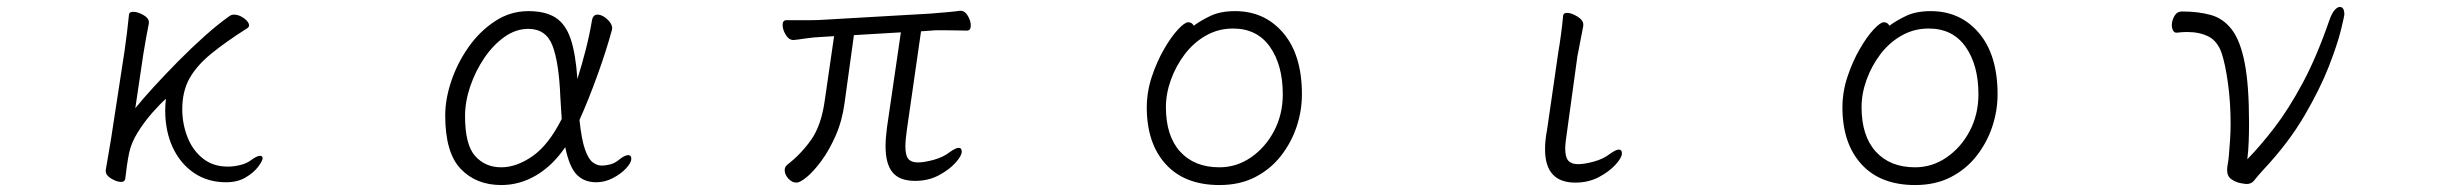

<svg xmlns="http://www.w3.org/2000/svg" viewBox="-20 -516 7040 552"><path d="M284 -27V-24Q284 -12 300 -2.5Q316 7 328 7Q338 7 340 -1Q342 -20 345 -40.5Q348 -61 351 -75Q357 -105 376 -135.5Q395 -166 418 -192Q441 -218 457 -232Q456 -224 455.5 -215Q455 -206 455 -198Q455 -139 476.5 -92.5Q498 -46 537.5 -19Q577 8 630 8Q663 8 686.5 -6Q710 -20 722.5 -37Q735 -54 735 -61Q735 -68 728 -68Q718 -68 701 -55Q689 -46 670.5 -41.5Q652 -37 635 -37Q592 -37 562.5 -61Q533 -85 518.5 -123Q504 -161 504 -202Q504 -253 524.5 -290Q545 -327 586.5 -361Q628 -395 691 -435Q696 -438 696 -443Q696 -453 681.5 -463.5Q667 -474 653 -474Q649 -474 646 -473Q643 -472 640 -470Q606 -446 567.5 -411.5Q529 -377 491.5 -339Q454 -301 422 -266Q390 -231 369 -205L392 -360Q395 -379 400 -407Q405 -435 408 -449V-452Q408 -464 392 -473Q376 -482 363 -482Q352 -482 351 -475Q349 -454 345 -421.5Q341 -389 338 -369L299 -115Z M1605 -93Q1617 -35 1638.5 -13.5Q1660 8 1694 8Q1719 8 1742 -4Q1765 -16 1780 -32Q1795 -48 1795 -60Q1795 -70 1786 -70Q1776 -70 1760 -57Q1748 -47 1735 -43.5Q1722 -40 1709 -40Q1697 -40 1684.5 -49Q1672 -58 1662 -86Q1652 -114 1646 -171Q1672 -229 1697.5 -299.5Q1723 -370 1739 -429Q1739 -431 1739.5 -432Q1740 -433 1740 -434Q1740 -448 1725.5 -461Q1711 -474 1698 -474Q1685 -474 1682 -458Q1675 -416 1664 -373Q1653 -330 1640 -289Q1635 -362 1620.5 -404.5Q1606 -447 1577 -465.5Q1548 -484 1499 -484Q1447 -484 1403 -455Q1359 -426 1327 -380.5Q1295 -335 1277.5 -283Q1260 -231 1260 -184Q1260 -77 1304.5 -30.5Q1349 16 1421 16Q1475 16 1522.5 -12.5Q1570 -41 1605 -93ZM1595 -174Q1557 -99 1511 -67Q1465 -35 1421 -35Q1375 -35 1346 -67.5Q1317 -100 1317 -182Q1317 -224 1332 -268Q1347 -312 1372.5 -349.5Q1398 -387 1430.5 -410Q1463 -433 1499 -433Q1550 -433 1568.5 -384.5Q1587 -336 1591 -237Q1592 -220 1593 -204Q1594 -188 1595 -174Z M2570 -423 2530 -149Q2528 -134 2527 -120.5Q2526 -107 2526 -95Q2526 -45 2546 -20.5Q2566 4 2611 4Q2649 4 2679 -12Q2709 -28 2727 -48Q2745 -68 2745 -80Q2745 -91 2736 -91Q2728 -91 2711 -79Q2692 -64 2664.5 -56.5Q2637 -49 2619 -49Q2600 -49 2591.5 -59Q2583 -69 2583 -95Q2583 -104 2584 -115.5Q2585 -127 2587 -141L2628 -426L2657 -428Q2666 -429 2676 -429Q2686 -429 2696 -429Q2716 -429 2734 -428.5Q2752 -428 2760 -428Q2771 -428 2771 -443Q2771 -456 2762.5 -470.5Q2754 -485 2742 -485H2739Q2727 -483 2703 -481Q2679 -479 2656 -477L2344 -459Q2329 -458 2312.5 -458Q2296 -458 2282 -458H2241Q2230 -458 2230 -444Q2230 -431 2239 -416Q2248 -401 2261 -401H2262Q2273 -402 2296.5 -405.5Q2320 -409 2345 -410L2378 -412L2351 -226Q2341 -155 2312 -114Q2283 -73 2243 -42Q2236 -36 2236 -27Q2236 -14 2246.5 -2.5Q2257 9 2270 9Q2280 9 2299.5 -7Q2319 -23 2341.5 -53.5Q2364 -84 2382.5 -126Q2401 -168 2408 -219L2435 -415Z M3412 -442Q3407 -452 3396 -452Q3386 -452 3366.5 -431Q3347 -410 3326.5 -374.5Q3306 -339 3291.5 -295.5Q3277 -252 3277 -207Q3277 -104 3331.5 -44Q3386 16 3486 16Q3544 16 3588 -6.5Q3632 -29 3662 -67Q3692 -105 3707.5 -151Q3723 -197 3723 -245Q3723 -358 3669.5 -421Q3616 -484 3531 -484Q3489 -484 3460.5 -470.5Q3432 -457 3412 -442ZM3486 -35Q3414 -35 3373 -80Q3332 -125 3332 -208Q3332 -247 3346.5 -287Q3361 -327 3386.5 -360.5Q3412 -394 3447.5 -414Q3483 -434 3525 -434Q3594 -434 3631 -381.5Q3668 -329 3668 -245Q3668 -187 3643 -139.5Q3618 -92 3576.5 -63.5Q3535 -35 3486 -35Z M4460 -365 4428 -144Q4422 -113 4422 -87Q4422 9 4509 9Q4547 9 4577 -7Q4607 -23 4625 -43Q4643 -63 4643 -75Q4643 -86 4634 -86Q4626 -86 4609 -74Q4590 -59 4562.5 -51.5Q4535 -44 4517 -44Q4498 -44 4489 -54Q4480 -64 4480 -89Q4480 -98 4481.5 -110Q4483 -122 4485 -136L4515 -354L4532 -442V-445Q4532 -458 4515 -468.5Q4498 -479 4485 -479Q4475 -479 4474 -471Q4472 -448 4468 -418Q4464 -388 4460 -365Z M5412 -442Q5407 -452 5396 -452Q5386 -452 5366.5 -431Q5347 -410 5326.5 -374.5Q5306 -339 5291.5 -295.5Q5277 -252 5277 -207Q5277 -104 5331.5 -44Q5386 16 5486 16Q5544 16 5588 -6.5Q5632 -29 5662 -67Q5692 -105 5707.5 -151Q5723 -197 5723 -245Q5723 -358 5669.5 -421Q5616 -484 5531 -484Q5489 -484 5460.5 -470.5Q5432 -457 5412 -442ZM5486 -35Q5414 -35 5373 -80Q5332 -125 5332 -208Q5332 -247 5346.5 -287Q5361 -327 5386.5 -360.5Q5412 -394 5447.5 -414Q5483 -434 5525 -434Q5594 -434 5631 -381.5Q5668 -329 5668 -245Q5668 -187 5643 -139.5Q5618 -92 5576.5 -63.5Q5535 -35 5486 -35Z M6237 -422H6238Q6246 -423 6253.5 -423.5Q6261 -424 6268 -424Q6304 -424 6329.5 -411Q6355 -398 6367 -364Q6378 -331 6385.5 -276Q6393 -221 6393 -160Q6393 -137 6391.5 -114.5Q6390 -92 6388 -69Q6387 -56 6385 -45.5Q6383 -35 6383 -27Q6383 -9 6395.5 -0.5Q6408 8 6421.5 10.5Q6435 13 6439 13Q6453 13 6461 2.5Q6469 -8 6489 -30Q6560 -106 6605 -183Q6650 -260 6675 -324Q6700 -388 6710 -429Q6720 -470 6720 -474Q6720 -496 6707 -496Q6700 -496 6692 -487Q6684 -478 6677 -458Q6640 -351 6599.5 -276Q6559 -201 6519 -149Q6479 -97 6441 -58Q6444 -82 6445 -108.5Q6446 -135 6446 -163Q6446 -271 6433.5 -335Q6421 -399 6396.5 -431Q6372 -463 6336 -473Q6300 -483 6253 -483Q6239 -483 6231.5 -470Q6224 -457 6224 -444Q6224 -435 6227.5 -428.5Q6231 -422 6237 -422Z"/></svg>

Font: Klee One
Style: Regular
Weight: 400
Designer: Fontworks Inc.
Foundry: Fontworks Inc.
Version: Version 1.100